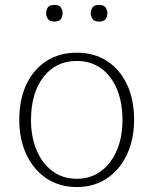

<svg xmlns="http://www.w3.org/2000/svg" viewBox="-20 -753 625 783"><path d="M293 9.8Q222.2 9.8 169.4 -25.6Q116.7 -61 87.6 -123Q58.6 -185.1 58.6 -264.2Q58.6 -347.2 87.6 -408.7Q116.7 -470.2 169.4 -504.2Q222.2 -538.1 293 -538.1Q363.8 -538.1 416.3 -504.2Q468.8 -470.2 497.8 -408.7Q526.9 -347.2 526.9 -264.2Q526.9 -185.1 497.8 -123Q468.8 -61 416.3 -25.6Q363.8 9.8 293 9.8ZM293 -23.9Q349.6 -23.9 391.6 -54.9Q433.6 -85.9 456.5 -140.1Q479.5 -194.3 479.5 -262.7Q479.5 -335.9 456.5 -390.4Q433.6 -444.8 391.6 -474.6Q349.6 -504.4 293 -504.4Q207.5 -504.4 157 -438.7Q106.4 -373 106.4 -263.2Q106.4 -194.3 129.4 -140.1Q152.3 -85.9 194.3 -54.9Q236.3 -23.9 293 -23.9ZM384.3 -665Q363.8 -665 356.9 -676Q350.1 -687 350.1 -699.2Q350.1 -710.4 356.7 -721.7Q363.3 -732.9 384.3 -732.9Q404.3 -732.9 411.1 -721.7Q418 -710.4 418 -699.2Q418 -687 411.1 -676Q404.3 -665 384.3 -665ZM202.1 -665Q181.6 -665 174.8 -676.3Q168 -687.5 168 -699.2Q168 -710.4 174.3 -721.7Q180.7 -732.9 202.1 -732.9Q222.2 -732.9 228.8 -721.7Q235.4 -710.4 235.4 -699.2Q235.4 -687 228.8 -676Q222.2 -665 202.1 -665Z"/></svg>

Font: Comme Thin
Style: Regular
Weight: 250
Version: Version 1.000;gftools[0.9.27]